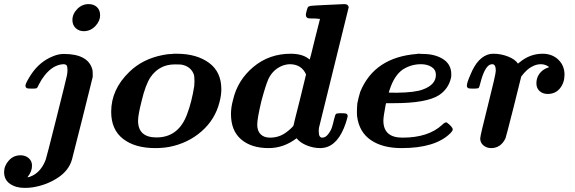

<svg xmlns="http://www.w3.org/2000/svg" viewBox="-32 -714 2801 936"><path d="M321 -616Q321 -646 344.5 -670Q368 -694 400 -694Q425 -694 440.5 -679.5Q456 -665 456 -640Q456 -611 432.5 -586.5Q409 -562 376 -562Q353 -562 337 -577Q321 -592 321 -616ZM88 202Q45 202 16.5 182Q-12 162 -12 125Q-12 94 11 68.5Q34 43 68 43Q92 43 108 57Q124 71 124 93Q124 121 106 144Q101 150 103 150Q111 150 127 142Q170 120 191 64Q194 57 242.5 -136Q291 -329 294 -345Q297 -360 297 -373Q297 -389 293 -395Q289 -401 276 -401Q227 -398 186 -347Q170 -327 158 -303Q151 -287 147.5 -284.5Q144 -282 129 -282H123Q103 -282 99 -284Q92 -288 92 -298Q94 -311 119 -350Q161 -414 227 -440Q253 -451 279 -451Q397 -451 418 -376Q420 -370 420 -354V-339L371 -142Q321 58 319 63Q304 117 250 152.5Q196 188 129 199Q111 202 88 202Z M725 8Q626 8 568 -37Q510 -82 510 -169Q510 -278 598 -363Q663 -427 763 -446Q788 -451 807 -451L815 -452Q824 -452 830 -452Q926 -452 986.5 -408Q1047 -364 1047 -279Q1047 -249 1038 -216Q1017 -132 951 -74Q885 -16 794 2Q761 8 725 8ZM641 -126Q641 -44 731 -44Q838 -44 880 -157Q903 -218 915 -295Q916 -301 916 -317Q916 -336 914 -348Q900 -390 853 -399Q846 -400 820 -400Q745 -400 702 -338Q677 -301 658 -220Q641 -153 641 -126Z M1278 8Q1193 8 1143.5 -34.5Q1094 -77 1094 -158Q1094 -191 1104 -227Q1126 -323 1203 -387.5Q1280 -452 1385 -452Q1441 -452 1472 -428L1478 -424Q1479 -424 1503 -523L1528 -622H1524Q1523 -622 1519 -622.5Q1515 -623 1508.5 -623.5Q1502 -624 1497 -624Q1492 -624 1486 -624Q1480 -624 1476 -624.5Q1472 -625 1471 -625Q1459 -628 1459 -642Q1459 -647 1463 -661.5Q1467 -676 1469 -679Q1473 -684 1484 -685.5Q1495 -687 1560 -690Q1633 -694 1647 -694Q1665 -694 1668 -679L1523 -91Q1522 -87 1522 -72Q1522 -43 1539 -43Q1555 -43 1568 -60Q1581 -77 1586 -92.5Q1591 -108 1597 -134Q1602 -155 1606 -158.5Q1610 -162 1627 -162H1632Q1653 -162 1656 -160Q1663 -156 1663 -148Q1663 -144 1654 -115Q1618 -7 1549 6Q1537 8 1530 8Q1495 8 1462.5 -5.5Q1430 -19 1414 -40Q1351 8 1278 8ZM1460 -351Q1438 -401 1380 -401Q1368 -401 1351 -396Q1301 -379 1277 -330Q1262 -296 1242 -220Q1222 -136 1222 -106Q1222 -76 1238.5 -59.5Q1255 -43 1284 -43Q1331 -43 1366 -71Q1376 -78 1387.5 -89Q1399 -100 1399 -103Q1399 -106 1430 -228Z M1837 -126Q1837 -43 1930 -43Q2056 -43 2123 -105Q2138 -120 2146 -117Q2175 -95 2175 -83Q2175 -76 2163 -64Q2090 8 1926 8Q1833 8 1776 -31Q1719 -70 1709 -146Q1708 -152 1708 -169Q1708 -188 1710 -210Q1716 -240 1724 -266Q1793 -435 2001 -451L2004 -452Q2008 -452 2011 -452Q2013 -452 2019.5 -451.5Q2026 -451 2029 -451Q2089 -451 2128.5 -425.5Q2168 -400 2168 -352Q2168 -340 2167 -336Q2155 -281 2108 -250Q2047 -211 1888 -211H1850Q1850 -208 1847 -197Q1837 -145 1837 -126ZM2093 -349Q2093 -374 2072 -387.5Q2051 -401 2020 -401Q1971 -401 1930 -374Q1890 -345 1868 -278Q1864 -264 1863 -263Q1863 -262 1903 -262Q1992 -263 2030 -278Q2093 -301 2093 -349Z M2309 -39Q2309 -52 2347 -202Q2385 -352 2385 -369Q2385 -401 2368 -401Q2362 -401 2355 -398Q2329 -384 2310 -310Q2305 -289 2301.5 -285.5Q2298 -282 2280 -282H2275Q2254 -282 2251 -284Q2244 -288 2244 -296Q2244 -311 2261 -349Q2297 -439 2358 -451Q2363 -452 2374 -452Q2410 -452 2444.5 -438.5Q2479 -425 2493 -404L2502 -411Q2552 -452 2613 -452Q2660 -452 2690 -423Q2720 -394 2720 -350Q2720 -311 2698 -283.5Q2676 -256 2638 -256Q2614 -256 2598.5 -270Q2583 -284 2583 -308Q2583 -343 2609 -367Q2622 -379 2644 -386Q2644 -390 2630 -396Q2618 -401 2605 -401Q2583 -401 2563 -390Q2538 -379 2509 -341L2472 -192Q2434 -42 2432 -39Q2409 8 2362 8Q2341 8 2325 -5Q2309 -18 2309 -39Z"/></svg>

Font: MathJax_Math
Style: Bold Italic
Weight: 700
Version: Version 1.1